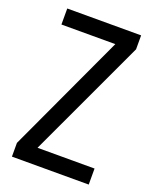

<svg xmlns="http://www.w3.org/2000/svg" viewBox="-135 -791 694 867"><g transform="rotate(20 212.0 -357.0)"><path d="M399 0V-77H125L391 -647V-714H36V-637H295L30 -66V0Z"/></g></svg>

Font: Noto Sans Devanagari UI Condensed
Style: Regular
Weight: 400
Width: 3
Designer: Jelle Bosma - Monotype Design Team
Foundry: Monotype Imaging Inc.
Version: Version 2.004